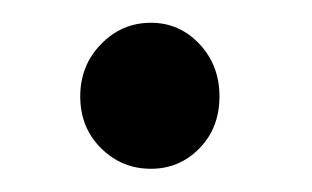

<svg xmlns="http://www.w3.org/2000/svg" viewBox="-20 -137 271 167"><path d="M111.3 9.8Q85.9 9.8 67.9 -8.1Q49.8 -25.9 49.8 -53.2Q49.8 -80.1 67.9 -98.6Q85.9 -117.2 111.3 -117.2Q136.2 -117.2 153.6 -98.6Q170.9 -80.1 170.9 -53.2Q170.9 -25.9 153.6 -8.1Q136.2 9.8 111.3 9.8Z"/></svg>

Font: Sukar
Style: Regular
Weight: 400
Designer: Dario Muhafara - Ghiath Alsory
Foundry: Dario Muhafara - Ghiath Alsory
Version: Version 1.00 March 17, 2016, initial release